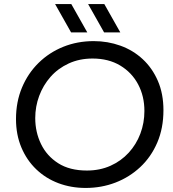

<svg xmlns="http://www.w3.org/2000/svg" viewBox="-20 -916 856 948"><path d="M403 12Q331 12 268.5 -11.5Q206 -35 159 -80Q112 -125 85.5 -188Q59 -251 59 -328Q59 -413 88.5 -483.5Q118 -554 170.5 -605.5Q223 -657 292.5 -685Q362 -713 443 -713Q512 -713 574.5 -690.5Q637 -668 684.5 -624Q732 -580 759.5 -516.5Q787 -453 787 -372Q787 -283 756.5 -212Q726 -141 672.5 -91Q619 -41 550 -14.5Q481 12 403 12ZM409 -74Q473 -74 525.5 -97.5Q578 -121 615.5 -162Q653 -203 673 -256Q693 -309 693 -368Q693 -441 662 -499.5Q631 -558 573.5 -592.5Q516 -627 437 -627Q372 -627 319 -602.5Q266 -578 229.5 -536.5Q193 -495 173.5 -442.5Q154 -390 154 -333Q154 -264 182.5 -205Q211 -146 267.5 -110Q324 -74 409 -74ZM494 -756 415 -896H495L574 -756ZM331 -756 252 -896H332L411 -756Z"/></svg>

Font: MuseoModerno
Style: Italic
Weight: 400
Italic angle: -9°
Designer: Pablo Cosgaya, Héctor Gatti, Marcela Romero, and the Authors of The MuseoModerno Project.
Foundry: Omnibus-Type Team
Version: Version 1.003